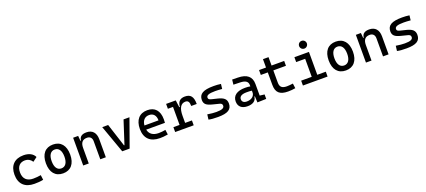

<svg xmlns="http://www.w3.org/2000/svg" viewBox="75 -2049 7467 3365"><g transform="rotate(-20 3808.5 -367.0)"><path d="M342.8 9.8C397 9.8 455.1 6.8 508.8 -4.9L497.1 -95.7C451.2 -87.9 402.8 -83 354.5 -83C236.8 -83 170.9 -146.5 170.9 -264.6C170.9 -373 227.5 -434.6 325.2 -434.6C379.4 -434.6 426.8 -407.2 456.1 -359.9L535.6 -419.9C504.9 -488.3 429.7 -527.3 329.1 -527.3C160.6 -527.3 66.4 -428.7 66.4 -259.8C66.4 -85.9 166.5 9.8 342.8 9.8Z M878.9 9.8C1022.5 9.8 1105.5 -87.9 1105.5 -258.8C1105.5 -429.7 1022.5 -527.3 878.9 -527.3C735.4 -527.3 652.3 -429.7 652.3 -258.8C652.3 -87.9 735.4 9.8 878.9 9.8ZM878.9 -83C802.7 -83 759.8 -146.5 759.8 -258.8C759.8 -371.1 802.7 -434.6 878.9 -434.6C955.1 -434.6 998 -371.1 998 -258.8C998 -146.5 955.1 -83 878.9 -83Z M1572.3 0H1675.8V-336.9C1675.8 -458 1613.3 -527.3 1503.9 -527.3C1417 -527.3 1373 -493.2 1367.2 -423.8H1356L1347.7 -517.6H1253.9V0H1357.4V-291C1357.4 -387.2 1398.4 -434.6 1479.5 -434.6C1538.1 -434.6 1572.3 -399.4 1572.3 -336.9Z M1981.9 0H2119.6L2304.7 -517.6H2194.3L2055.2 -87.9H2046.4L1907.2 -517.6H1796.9Z M2681.6 9.8C2720.7 9.8 2771.5 7.8 2833 -3.9L2820.3 -94.7C2777.3 -85.9 2736.3 -81.1 2693.4 -81.1C2589.4 -81.1 2523.9 -126.5 2505.9 -212.9H2855.5C2857.4 -233.4 2858.4 -254.9 2858.4 -279.3C2858.4 -440.4 2778.3 -527.3 2638.7 -527.3C2490.2 -527.3 2405.3 -428.7 2405.3 -259.8C2405.3 -85.9 2504.9 9.8 2681.6 9.8ZM2502 -292C2510.3 -384.3 2559.6 -436.5 2639.6 -436.5C2717.8 -436.5 2764.6 -384.8 2764.6 -292Z M3187.5 -222.7C3187.5 -361.3 3230.5 -439.5 3318.4 -439.5C3368.2 -439.5 3389.6 -408.2 3389.6 -333H3492.2C3492.2 -469.7 3446.3 -527.3 3339.8 -527.3C3250 -527.3 3203.1 -480.5 3197.3 -384.8H3185.5L3168 -517.6H2988.3V-426.8H3084V-90.8H2968.8V0H3314.5V-90.8H3187.5Z M3768.6 9.8C3948.2 9.8 4025.4 -38.1 4025.4 -149.4C4025.4 -232.4 3976.6 -270.5 3868.2 -296.9L3772.5 -320.3C3728 -331.1 3707 -340.8 3707 -371.1C3707 -416 3755.9 -434.6 3872.1 -434.6C3910.2 -434.6 3948.2 -432.6 4001 -427.7L4011.7 -517.6C3965.8 -524.4 3924.8 -527.3 3875 -527.3C3681.6 -527.3 3599.6 -479.5 3599.6 -366.2C3599.6 -288.1 3646 -256.3 3748 -230.5L3867.2 -200.2C3901.4 -191.4 3918 -178.7 3918 -147.5C3918 -102.5 3873 -83 3768.6 -83C3721.7 -83 3671.9 -87.9 3603.5 -98.6L3591.8 -4.9C3637.7 5.9 3690.4 9.8 3768.6 9.8Z M4501 4.9 4667 0V-83L4579.1 -93.8V-309.6C4579.1 -446.3 4497.1 -518.6 4326.2 -521L4221.7 -522.5L4211.9 -430.7L4335.9 -427.2C4431.6 -424.8 4480.5 -394 4480.5 -325.2V-301.3C4452.1 -307.1 4419.9 -309.6 4382.8 -309.6C4233.4 -309.6 4148.4 -249 4148.4 -139.6C4148.4 -44.4 4210.4 9.8 4318.4 9.8C4414.6 9.8 4478.5 -29.8 4485.8 -109.4H4496.1ZM4480.5 -221.7V-185.5C4480.5 -130.9 4431.6 -73.2 4335 -73.2C4278.3 -73.2 4246.1 -99.1 4246.1 -144.5C4246.1 -198.7 4292.5 -226.6 4380.9 -226.6C4414.6 -226.6 4447.3 -226.6 4480.5 -221.7Z M5074.2 9.8C5123 9.8 5164.1 5.9 5210 -2L5198.2 -92.8C5151.4 -86.9 5116.2 -83 5084 -83C4992.2 -83 4955.1 -118.2 4955.1 -200.2V-426.8H5190.4V-517.6H4955.1V-673.8H4851.6V-517.6H4721.7V-426.8H4851.6V-195.3C4851.6 -51.8 4917 9.8 5074.2 9.8Z M5351.6 0H5811.5V-90.8H5652.3V-517.6H5380.9V-426.8H5548.8V-90.8H5351.6ZM5597.2 -599.6C5637.2 -599.6 5669.4 -631.8 5669.4 -671.9C5669.4 -711.9 5637.2 -744.1 5597.2 -744.1C5557.1 -744.1 5524.9 -711.9 5524.9 -671.9C5524.9 -631.8 5557.1 -599.6 5597.2 -599.6Z M6152.3 9.8C6295.9 9.8 6378.9 -87.9 6378.9 -258.8C6378.9 -429.7 6295.9 -527.3 6152.3 -527.3C6008.8 -527.3 5925.8 -429.7 5925.8 -258.8C5925.8 -87.9 6008.8 9.8 6152.3 9.8ZM6152.3 -83C6076.2 -83 6033.2 -146.5 6033.2 -258.8C6033.2 -371.1 6076.2 -434.6 6152.3 -434.6C6228.5 -434.6 6271.5 -371.1 6271.5 -258.8C6271.5 -146.5 6228.5 -83 6152.3 -83Z M6845.7 0H6949.2V-336.9C6949.2 -458 6886.7 -527.3 6777.3 -527.3C6690.4 -527.3 6646.5 -493.2 6640.6 -423.8H6629.4L6621.1 -517.6H6527.3V0H6630.9V-291C6630.9 -387.2 6671.9 -434.6 6752.9 -434.6C6811.5 -434.6 6845.7 -399.4 6845.7 -336.9Z M7284.2 9.8C7463.9 9.8 7541 -38.1 7541 -149.4C7541 -232.4 7492.2 -270.5 7383.8 -296.9L7288.1 -320.3C7243.7 -331.1 7222.7 -340.8 7222.7 -371.1C7222.7 -416 7271.5 -434.6 7387.7 -434.6C7425.8 -434.6 7463.9 -432.6 7516.6 -427.7L7527.3 -517.6C7481.4 -524.4 7440.4 -527.3 7390.6 -527.3C7197.3 -527.3 7115.2 -479.5 7115.2 -366.2C7115.2 -288.1 7161.6 -256.3 7263.7 -230.5L7382.8 -200.2C7417 -191.4 7433.6 -178.7 7433.6 -147.5C7433.6 -102.5 7388.7 -83 7284.2 -83C7237.3 -83 7187.5 -87.9 7119.1 -98.6L7107.4 -4.9C7153.3 5.9 7206.1 9.8 7284.2 9.8Z"/></g></svg>

Font: CaskaydiaCove Nerd Font
Style: Regular
Weight: 400
Designer: Aaron Bell
Foundry: Saja Typeworks
Version: Version 2111.1;Nerd Fonts 2.3.3